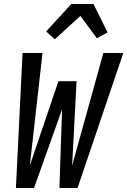

<svg xmlns="http://www.w3.org/2000/svg" viewBox="-20 -933 632 953"><path d="M59 0 92 -670H191L128 -111L270 -530H360L338 -111L493 -670H592L365 0H275L288 -390L149 0ZM252 -738 209 -777 334 -913H444L514 -772L461 -743L379 -854Z"/></svg>

Font: Lode Dark Term
Style: Bold Italic
Weight: 700
Italic angle: -11°
Monospace: yes
Designer: Belleve Invis
Foundry: Belleve Invis
Version: Version 29.2.0